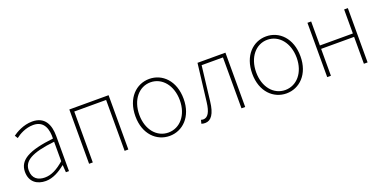

<svg xmlns="http://www.w3.org/2000/svg" viewBox="-16 -1139 3481 1751"><g transform="rotate(-20 1724.5 -263.5)"><path d="M218 13C288 13 354 -26 408 -70H411L416 0H446V-341C446 -448 408 -540 284 -540C198 -540 125 -496 92 -472L110 -443C144 -470 207 -507 282 -507C391 -507 413 -414 410 -329C173 -302 66 -247 66 -130C66 -30 136 13 218 13ZM221 -20C157 -20 103 -50 103 -131C103 -220 181 -273 410 -298V-109C341 -50 284 -20 221 -20Z M641 0H677V-494H986V0H1022V-527H641Z M1420 13C1546 13 1654 -88 1654 -262C1654 -439 1546 -540 1420 -540C1294 -540 1186 -439 1186 -262C1186 -88 1294 13 1420 13ZM1420 -20C1308 -20 1224 -118 1224 -262C1224 -407 1308 -507 1420 -507C1532 -507 1617 -407 1617 -262C1617 -118 1532 -20 1420 -20Z M1764 13C1822 13 1860 -40 1873 -156C1887 -270 1900 -381 1913 -494H2120V0H2156V-527H1885C1870 -405 1855 -284 1841 -162C1830 -68 1803 -24 1759 -24C1750 -24 1744 -26 1737 -28L1728 7C1739 11 1748 13 1764 13Z M2554 13C2680 13 2788 -88 2788 -262C2788 -439 2680 -540 2554 -540C2428 -540 2320 -439 2320 -262C2320 -88 2428 13 2554 13ZM2554 -20C2442 -20 2358 -118 2358 -262C2358 -407 2442 -507 2554 -507C2666 -507 2751 -407 2751 -262C2751 -118 2666 -20 2554 -20Z M2952 0H2988V-261H3308V0H3344V-527H3308V-294H2988V-527H2952Z"/></g></svg>

Font: Noto Sans CJK JP Thin
Style: Regular
Weight: 250
Designer: Ryoko NISHIZUKA (kana & ideographs); Paul D. Hunt (Latin, Greek & Cyrillic); Wenlong ZHANG (bopomofo); Sandoll Communica
Foundry: Adobe Systems Incorporated
Version: Version 1.004;PS 1.004;hotconv 1.0.82;makeotf.lib2.5.63406